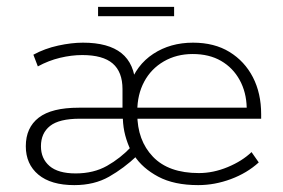

<svg xmlns="http://www.w3.org/2000/svg" viewBox="-20 -528 823 558"><path d="M196 10Q128 10 91.5 -20.5Q55 -51 55 -103Q55 -157 92.5 -186Q130 -215 209 -215H353L336 -200V-269Q336 -319 307.5 -343.5Q279 -368 219 -368Q188 -368 154.5 -360Q121 -352 90 -335L77 -369Q110 -387 149 -395.5Q188 -404 221 -404Q295 -404 333 -373.5Q371 -343 374 -280L356 -279Q376 -339 425.5 -371.5Q475 -404 541 -404Q603 -404 647 -377Q691 -350 715 -303.5Q739 -257 739 -196V-183H366V-215H697Q696 -260 676.5 -295.5Q657 -331 622.5 -351Q588 -371 540 -371Q493 -371 456 -349.5Q419 -328 399 -290.5Q379 -253 379 -205V-197Q379 -120 424.5 -72.5Q470 -25 558 -25Q600 -25 642 -42.5Q684 -60 711 -86L732 -56Q698 -25 651 -7.5Q604 10 556 10Q486 10 440 -14.5Q394 -39 370 -76L378 -75Q340 -39 297 -14.5Q254 10 196 10ZM200 -24Q252 -24 291 -46Q330 -68 362 -102L360 -91Q350 -112 344 -134.5Q338 -157 337 -183H212Q152 -183 125.5 -162Q99 -141 99 -103Q99 -67 124 -45.5Q149 -24 200 -24ZM265 -481V-508H486V-481Z"/></svg>

Font: Rokkitt ExtraLight
Style: Regular
Weight: 250
Version: Version 3.103